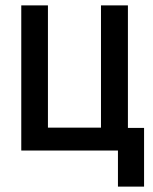

<svg xmlns="http://www.w3.org/2000/svg" viewBox="-20 -559 570 713"><path d="M59 0H418V134H515V-84H455V-539H355V-85H158V-539H59Z"/></svg>

Font: Noto Sans Mono Condensed Medium
Style: Regular
Weight: 500
Width: 3
Designer: Monotype Design Team
Foundry: Monotype Imaging Inc.
Version: Version 2.014